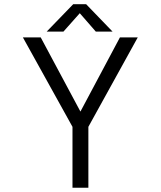

<svg xmlns="http://www.w3.org/2000/svg" viewBox="-20 -874 750 894"><path d="M504 -727H426L351.5 -812.5L275.5 -727H197.5L321 -854.5H381ZM317.5 0V-283.5L86.5 -700H169.5L354.5 -354.5L538.5 -700H621.5L391.5 -283.5V0Z"/></svg>

Font: League Mono Light
Style: Regular
Weight: 300
Width: 6
Designer: Tyler Finck
Foundry: The League of Moveable Type / Tyler Finck
Version: Version 2.210